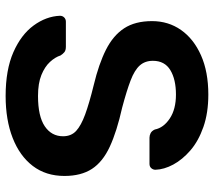

<svg xmlns="http://www.w3.org/2000/svg" viewBox="-59 -691 760 682"><g transform="rotate(90 321.0 -350.0)"><path d="M321 10Q228 10 165.5 -17.5Q103 -45 70.5 -89.5Q38 -134 36 -183Q36 -192 42 -198Q48 -204 57 -204H146Q159 -204 165.5 -198.5Q172 -193 177 -185Q183 -166 200 -147.5Q217 -129 246.5 -117Q276 -105 321 -105Q393 -105 428.5 -129Q464 -153 464 -194Q464 -223 445 -240.5Q426 -258 386.5 -272.5Q347 -287 282 -303Q207 -321 156.5 -346.5Q106 -372 80.5 -411Q55 -450 55 -510Q55 -568 86.5 -613Q118 -658 176.5 -684Q235 -710 316 -710Q381 -710 431 -692.5Q481 -675 514 -646.5Q547 -618 564.5 -585.5Q582 -553 583 -522Q583 -514 577.5 -507.5Q572 -501 562 -501H469Q461 -501 453 -505Q445 -509 440 -520Q434 -551 401 -573Q368 -595 316 -595Q262 -595 229 -575Q196 -555 196 -513Q196 -485 212.5 -466.5Q229 -448 265.5 -434Q302 -420 362 -404Q447 -385 501 -360Q555 -335 580 -296.5Q605 -258 605 -199Q605 -133 569.5 -86.5Q534 -40 470 -15Q406 10 321 10Z"/></g></svg>

Font: Rubik Light Medium
Style: Regular
Weight: 500
Version: Version 2.104